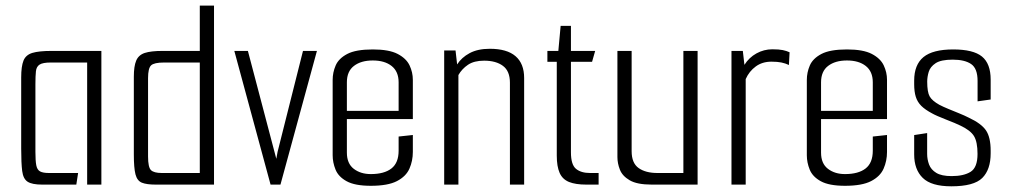

<svg xmlns="http://www.w3.org/2000/svg" viewBox="-20 -649 3549 675"><path d="M128.4 0Q92.5 0 77 -10.2Q61.5 -20.3 58 -47.9Q54.5 -75.5 54.5 -126.8V-376.8Q54.5 -415.8 62.6 -435.9Q70.6 -455.9 93.7 -463Q116.7 -470 161.7 -470H336.4V0H286.4V-429.2H158.5Q130.5 -429.2 119.3 -422Q108 -414.8 106.3 -398.4Q104.5 -382 104.5 -352.8V-115Q104.5 -84.2 107.5 -68.2Q110.5 -52.2 120.7 -46.5Q130.8 -40.8 152.1 -40.8H254.6L248.3 0Z M527.4 0Q495.6 0 478.9 -6.7Q462.2 -13.4 456.3 -36Q450.5 -58.7 450.5 -106.1V-379.4Q450.5 -416.1 458.8 -435.8Q467 -455.5 488.7 -462.8Q510.5 -470 552 -470H682.4V-629.3H732.4V0ZM682.4 -40.8V-429.2H556.8Q521.8 -429.2 511.2 -419.2Q500.5 -409.1 500.5 -374.3V-98.8Q500.5 -60.8 510.9 -50.8Q521.2 -40.8 548.8 -40.8Z M931.2 0 803.8 -470H851.5L951.4 -90.7L955.9 -115.3L1045.2 -470H1094.2L966 0Z M1283.8 4.2Q1227.7 4.2 1198.7 -11.8Q1169.6 -27.8 1159.6 -52.8Q1149.5 -77.8 1149.5 -103.1V-367.9Q1149.5 -394.2 1160 -418.7Q1170.4 -443.2 1200.6 -459.2Q1230.8 -475.2 1290.7 -475.2Q1347.5 -475.2 1377.8 -459.5Q1408.2 -443.7 1419.8 -419.3Q1431.4 -394.8 1431.4 -368.4V-254.2L1381.4 -251.9V-359.6Q1381.4 -397.6 1356.8 -417Q1332.3 -436.4 1290.5 -436.4Q1249.4 -436.4 1224.5 -417.4Q1199.5 -398.4 1199.5 -359.6V-112.3Q1199.5 -74.1 1223.7 -55.5Q1247.8 -37 1283.5 -37Q1330.8 -37 1356.1 -56.7Q1381.4 -76.4 1381.4 -119.2V-169L1431.4 -174.4V-114.9Q1431.4 -83.3 1419.4 -56.1Q1407.4 -28.8 1375.5 -12.3Q1343.7 4.2 1283.8 4.2ZM1157.8 -230.4V-259.2H1431.4V-230.4Z M1541.6 -471.5H1581.5L1587.1 -422.5Q1602.6 -446.9 1631.1 -462.2Q1659.6 -477.5 1702 -477.5Q1762.3 -477.5 1792.5 -451.4Q1822.7 -425.4 1822.7 -374.7V0H1772.7V-358.3Q1772.7 -399.2 1748.2 -417.4Q1723.7 -435.7 1682 -435.7Q1646.7 -435.7 1625.3 -421.3Q1603.9 -406.8 1591.6 -385.2V0H1541.6Z M2041.4 0Q2003.4 0 1980.4 -9.3Q1957.4 -18.7 1947.4 -41.3Q1937.4 -64 1937.4 -102V-431.8H1904.4V-470H1942.9L1951 -558H1987.2V-470H2072.4L2061.5 -431.8H1987.2V-113.5Q1987.2 -70.4 2004.8 -55.6Q2022.5 -40.8 2054.5 -40.8H2084.5V0Z M2271.3 0Q2219.6 0 2193.8 -15.2Q2167.9 -30.3 2159.3 -52.6Q2150.6 -74.8 2150.6 -96.8V-470H2200.6V-117.5Q2200.6 -75.6 2225.2 -58.2Q2249.7 -40.8 2291.3 -40.8H2382.5V-470H2432.5V0Z M2551.6 0V-470H2591.5L2597.1 -421Q2613.4 -446.9 2639.5 -461.3Q2665.6 -475.7 2695.3 -475.7Q2718.9 -475.7 2732 -472.9Q2745.1 -470.2 2755.9 -465.2L2753.5 -420.5Q2741.2 -426.4 2727.1 -429.3Q2713 -432.2 2692.1 -432.2Q2659.8 -432.2 2636.9 -415.3Q2613.9 -398.5 2601.6 -371V0Z M2950.8 4.2Q2894.7 4.2 2865.7 -11.8Q2836.6 -27.8 2826.6 -52.8Q2816.5 -77.8 2816.5 -103.1V-367.9Q2816.5 -394.2 2827 -418.7Q2837.4 -443.2 2867.6 -459.2Q2897.8 -475.2 2957.7 -475.2Q3014.5 -475.2 3044.8 -459.5Q3075.2 -443.7 3086.8 -419.3Q3098.4 -394.8 3098.4 -368.4V-254.2L3048.4 -251.9V-359.6Q3048.4 -397.6 3023.8 -417Q2999.3 -436.4 2957.5 -436.4Q2916.4 -436.4 2891.5 -417.4Q2866.5 -398.4 2866.5 -359.6V-112.3Q2866.5 -74.1 2890.7 -55.5Q2914.8 -37 2950.5 -37Q2997.8 -37 3023.1 -56.7Q3048.4 -76.4 3048.4 -119.2V-169L3098.4 -174.4V-114.9Q3098.4 -83.3 3086.4 -56.1Q3074.4 -28.8 3042.5 -12.3Q3010.7 4.2 2950.8 4.2ZM2824.8 -230.4V-259.2H3098.4V-230.4Z M3324.5 6Q3254.2 6 3224.1 -23.5Q3193.9 -53 3193.9 -106V-174.2L3239.5 -181.2V-107.8Q3239.5 -88.8 3246.2 -70.7Q3253 -52.6 3271.5 -41.3Q3290 -29.9 3325.5 -29.9Q3368.1 -29.9 3392.3 -45Q3416.6 -60.2 3416.6 -107.8Q3416.6 -150.1 3404.2 -170.5Q3391.8 -190.8 3356.3 -207.5Q3349.6 -211 3335.6 -216.8Q3321.6 -222.5 3305.7 -228.8Q3289.8 -235.1 3276.5 -240.8Q3263.3 -246.6 3257.4 -250.1Q3232.6 -263.2 3218.9 -276.8Q3205.2 -290.5 3199.6 -308.6Q3193.9 -326.8 3193.9 -353V-365.5Q3193.9 -421.5 3226.7 -448.4Q3259.5 -475.2 3331 -475.2Q3401.8 -475.2 3432.3 -450.2Q3462.8 -425.2 3462.8 -369.2V-299.2L3416.8 -292.7V-364.5Q3416.8 -408.3 3394.2 -423.8Q3371.6 -439.3 3329.3 -439.3Q3288.2 -439.3 3269.3 -426.8Q3250.4 -414.3 3245 -396.3Q3239.7 -378.4 3239.7 -362.2Q3239.7 -325.4 3248.3 -310.1Q3257 -294.8 3282.2 -280.7Q3295.4 -273.8 3313.8 -266.2Q3332.3 -258.5 3351.7 -250.7Q3371.1 -242.9 3385.7 -235.4Q3430 -214.8 3446.4 -190.5Q3462.8 -166.3 3462.8 -119.2V-110Q3462.8 -52.7 3433.3 -23.3Q3403.8 6 3324.5 6Z"/></svg>

Font: Smooch Sans Thin
Style: Regular
Weight: 100
Designer: Robert E. Leuschke
Foundry: Robert E. Leuschke
Version: Version 1.010